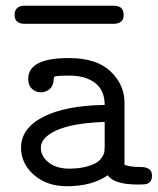

<svg xmlns="http://www.w3.org/2000/svg" viewBox="-20 -642 550 668"><path d="M30.8 -589.8Q30.8 -622.1 65.9 -622.1H376Q410.2 -622.1 410.2 -589.8Q410.2 -559.1 374 -559.1H64.9Q30.8 -560.1 30.8 -589.8ZM53.2 -127.9Q53.2 -195.8 130.6 -235.4Q208 -274.9 344.2 -276.9Q344.2 -327.6 311 -353.3Q277.8 -378.9 221.2 -378.9Q196.3 -378.9 184.1 -377.9Q171.9 -377 169.4 -375Q167 -373 167 -367.2Q166 -343.3 152.6 -332Q139.2 -320.8 123 -320.8Q104 -320.8 91.1 -333Q78.1 -345.2 78.1 -367.2Q78.1 -440.4 220.2 -439.9Q316.4 -439.9 364.7 -393.6Q413.1 -347.2 413.1 -285.2V-68.8Q431.2 -61 469.2 -61Q509.3 -61 508.8 -30.8Q508.8 -15.6 501.5 -8.8Q494.1 -2 485.6 -1Q477.1 0 460 0Q377 0 355 -32.2Q299.8 5.9 212.9 5.9Q143.1 5.9 98.1 -33.4Q53.2 -72.8 53.2 -127.9ZM122.1 -127.9Q122.1 -98.1 149.4 -76.7Q176.8 -55.2 221.2 -55.2Q270 -55.2 305.2 -70.8Q323.2 -78.6 332 -90.8Q340.8 -103 342.5 -111.1Q344.2 -119.1 344.2 -133.8V-217.8Q233.4 -213.9 177.7 -189Q122.1 -164.1 122.1 -127.9Z"/></svg>

Font: CMU Typewriter Text Variable Width
Style: Medium
Weight: 500
Version: Version 0.7.0